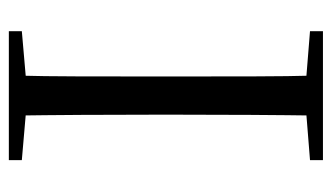

<svg xmlns="http://www.w3.org/2000/svg" viewBox="-182 -586 768 445"><g transform="rotate(90 202.5 -364.0)"><path d="M52.8 0V-30.1L190.9 -42.1H212.5L351.6 -30.1V0ZM155.3 0Q157.5 -83.6 157.6 -167.7Q157.7 -251.7 157.7 -336.8V-391.1Q157.7 -476.1 157.6 -560.4Q157.5 -644.8 155.3 -728H248.5Q247.3 -645.2 246.8 -560.7Q246.3 -476.1 246.3 -391.1V-337Q246.3 -252.2 246.8 -168.1Q247.3 -84.1 248.5 0ZM52.8 -698V-728H351.6V-698L212.5 -686.9H190.9Z"/></g></svg>

Font: Early Summer Mincho VF
Style: Regular
Weight: 250
Designer: GuiWonder
Version: Version 1.002